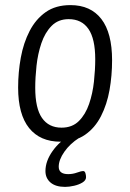

<svg xmlns="http://www.w3.org/2000/svg" viewBox="-20 -549 510 752"><path d="M217 6Q137 6 94 -47.5Q51 -101 51 -206Q51 -266 61.5 -323.5Q72 -381 96 -427.5Q120 -474 159 -501.5Q198 -529 256 -529Q335 -529 377 -474.5Q419 -420 419 -313Q419 -253 409 -196.5Q399 -140 375.5 -94Q352 -48 313 -21Q274 6 217 6ZM221 -49Q263 -49 289 -75Q315 -101 329 -142Q343 -183 348 -229.5Q353 -276 353 -317Q353 -397 326.5 -435.5Q300 -474 249 -474Q208 -474 182 -447.5Q156 -421 142 -379.5Q128 -338 123 -291.5Q118 -245 118 -205Q118 -125 144.5 -87Q171 -49 221 -49ZM235 183Q198 183 178 166Q158 149 158 121Q158 82 186 42.5Q214 3 258 -21L290 -9Q254 14 232 45.5Q210 77 210 104Q210 133 247 133Q265 133 281.5 127Q298 121 306 121Q312 121 314.5 129Q317 137 317 145Q317 157 303.5 165.5Q290 174 270.5 178.5Q251 183 235 183Z"/></svg>

Font: Asap Condensed Condensed Light
Style: Italic
Weight: 300
Width: 3
Italic angle: -6°
Designer: Pablo Cosgaya
Foundry: Omnibus-Type
Version: Version 3.001; ttfautohint (v1.8.4.7-5d5b)